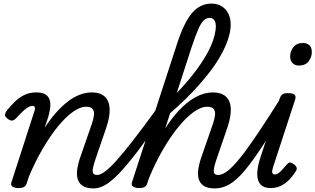

<svg xmlns="http://www.w3.org/2000/svg" viewBox="-20 -1035 1761 1072"><path d="M504 17Q460 17 438.5 0.5Q417 -16 412 -41.5Q407 -67 412 -95.5Q417 -124 425 -148L493 -344Q502 -370 504.5 -391.5Q507 -413 497.5 -426Q488 -439 460 -439Q427 -439 386.5 -410Q346 -381 303.5 -329Q261 -277 219 -205.5Q177 -134 141 -48L129 -11Q125 2 114.5 8.5Q104 15 81 15Q65 15 51.5 8Q38 1 44 -18L174 -420Q177 -430 174 -437Q171 -444 161 -444Q152 -444 140 -438Q128 -432 112 -417.5Q96 -403 73 -378Q60 -364 49.5 -362Q39 -360 24 -371Q5 -385 8 -397Q11 -409 19 -419Q42 -447 65.5 -469.5Q89 -492 117.5 -505.5Q146 -519 183 -519Q220 -519 237.5 -505.5Q255 -492 259 -470.5Q263 -449 259 -425Q255 -401 249 -381L229 -321Q260 -369 292.5 -405.5Q325 -442 358 -467.5Q391 -493 425 -506Q459 -519 493 -519Q539 -519 564 -496.5Q589 -474 592 -430Q595 -386 573 -321L514 -149Q496 -97 497.5 -77.5Q499 -58 523 -58Q537 -58 543.5 -46.5Q550 -35 548.5 -20.5Q547 -6 536 5.5Q525 17 504 17Z M504 17Q485 17 478.5 5.5Q472 -6 475.5 -20.5Q479 -35 491 -46.5Q503 -58 522 -58Q540 -58 566.5 -77.5Q593 -97 632 -140.5Q671 -184 726 -255Q781 -326 856 -429Q868 -445 881.5 -442Q895 -439 900.5 -425Q906 -411 894 -394Q812 -274 751.5 -194.5Q691 -115 646.5 -68.5Q602 -22 568 -2.5Q534 17 504 17Z M1180 17Q1136 17 1114.5 0.5Q1093 -16 1088 -41.5Q1083 -67 1088 -95.5Q1093 -124 1101 -148L1169 -344Q1178 -370 1180.5 -391.5Q1183 -413 1173.5 -426Q1164 -439 1136 -439Q1102 -439 1060.5 -409Q1019 -379 975 -325Q931 -271 888.5 -197.5Q846 -124 810 -36L805 -126Q843 -219 886 -291.5Q929 -364 976 -415Q1023 -466 1071.5 -492.5Q1120 -519 1169 -519Q1215 -519 1240.5 -496.5Q1266 -474 1268.5 -430Q1271 -386 1249 -321L1190 -149Q1172 -97 1173.5 -77.5Q1175 -58 1199 -58Q1213 -58 1219.5 -46.5Q1226 -35 1224.5 -20.5Q1223 -6 1212 5.5Q1201 17 1180 17ZM755 15Q739 15 725 8Q711 1 717 -18L969 -792Q1007 -909 1052 -962Q1097 -1015 1161 -1015Q1194 -1015 1218 -1000Q1242 -985 1255 -958.5Q1268 -932 1268 -898Q1268 -871 1260.5 -840.5Q1253 -810 1238.5 -777Q1224 -744 1202.5 -708Q1181 -672 1152.5 -635Q1124 -598 1090 -559.5Q1056 -521 1016 -482Q976 -443 930 -403L802 -11Q798 2 788 8.5Q778 15 755 15ZM967 -516Q999 -549 1027.5 -582.5Q1056 -616 1080.5 -649.5Q1105 -683 1124.5 -715.5Q1144 -748 1157.5 -778.5Q1171 -809 1178 -837.5Q1185 -866 1185 -890Q1185 -904 1181 -914Q1177 -924 1169.5 -929.5Q1162 -935 1150 -935Q1133 -935 1118 -921.5Q1103 -908 1087 -872Q1071 -836 1049 -769Z M1180 17Q1166 17 1159 5.5Q1152 -6 1153.5 -20.5Q1155 -35 1166 -46.5Q1177 -58 1198 -58Q1222 -58 1252.5 -82Q1283 -106 1324 -157.5Q1365 -209 1421 -292.5Q1477 -376 1552 -495Q1561 -509 1575.5 -507Q1590 -505 1599 -494Q1608 -483 1600 -470Q1515 -326 1453.5 -231.5Q1392 -137 1346 -82.5Q1300 -28 1260.5 -5.5Q1221 17 1180 17Z M1491 15Q1435 15 1421 -29.5Q1407 -74 1435 -159L1541 -483Q1548 -503 1557.5 -509Q1567 -515 1586 -515Q1617 -515 1625.5 -505.5Q1634 -496 1627 -476L1505 -103Q1498 -82 1500 -71.5Q1502 -61 1515 -61Q1524 -61 1533 -67Q1542 -73 1553.5 -85Q1565 -97 1581 -116Q1589 -126 1597 -127.5Q1605 -129 1616 -121Q1632 -111 1635.5 -101Q1639 -91 1633 -81Q1612 -48 1589.5 -26.5Q1567 -5 1542.5 5Q1518 15 1491 15ZM1648 -669Q1628 -669 1614 -682Q1600 -695 1600 -720Q1600 -747 1617.5 -771Q1635 -795 1672 -795Q1693 -795 1707 -782.5Q1721 -770 1721 -744Q1721 -717 1703.5 -693Q1686 -669 1648 -669Z"/></svg>

Font: Playwrite CA
Style: Regular
Weight: 400
Designer: Veronika Burian, José Scaglione
Foundry: TypeTogether
Version: Version 1.002